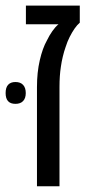

<svg xmlns="http://www.w3.org/2000/svg" viewBox="-45 -650 314 670"><path d="M84 0V-346.2Q84 -397.5 93.8 -439.7Q103.5 -481.9 118.7 -508.8Q127.4 -526.9 137.9 -541.7Q148.4 -556.6 159.2 -565.4H45.4V-630.4H233.4V-570.8Q224.1 -563 215.3 -550.3Q206.5 -537.6 198.2 -521.2Q189.9 -504.9 184.1 -486.3Q178.2 -469.7 174.1 -452.1Q169.9 -434.6 167.5 -417.5Q165 -401.4 163.8 -383.8Q162.6 -366.2 162.6 -346.2V0ZM8.8 -287.6Q-25.4 -287.6 -25.4 -325.2Q-25.4 -344.7 -16.6 -354.2Q-7.8 -363.8 8.8 -363.8Q26.4 -363.8 35.6 -353.8Q44.9 -343.8 44.9 -325.2Q44.9 -307.1 35.6 -297.4Q26.4 -287.6 8.8 -287.6Z"/></svg>

Font: Open Sans SemiCondensed
Style: Regular
Weight: 400
Width: 4
Designer: Monotype Design Team
Foundry: Monotype Imaging Inc.
Version: Version 3.000